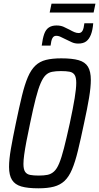

<svg xmlns="http://www.w3.org/2000/svg" viewBox="-20 -1012 537 1040"><path d="M188 8Q130 8 95.5 -2Q61 -12 45 -37.5Q29 -63 29 -108Q29 -148 39 -206Q49 -264 66 -345Q84 -432 99 -493.5Q114 -555 131 -594.5Q148 -634 171.5 -656.5Q195 -679 229 -687.5Q263 -696 312 -696Q371 -696 406 -686Q441 -676 456.5 -650.5Q472 -625 472 -579Q472 -540 462.5 -482.5Q453 -425 435 -343Q417 -257 402 -195.5Q387 -134 370 -94Q353 -54 329.5 -32Q306 -10 272 -1Q238 8 188 8ZM190 -61Q218 -61 237.5 -65Q257 -69 272.5 -83Q288 -97 300.5 -127Q313 -157 326.5 -209.5Q340 -262 358 -344Q376 -428 384.5 -480.5Q393 -533 393 -563Q393 -593 384 -606.5Q375 -620 357 -623.5Q339 -627 310 -627Q282 -627 262 -623Q242 -619 227.5 -605Q213 -591 200 -561Q187 -531 173.5 -478.5Q160 -426 143 -344Q131 -288 123 -245.5Q115 -203 111 -173.5Q107 -144 107 -124Q107 -95 116 -81.5Q125 -68 143.5 -64.5Q162 -61 190 -61ZM206 -765Q211 -804 219.5 -828Q228 -852 244.5 -863Q261 -874 286 -874Q308 -874 324 -867Q340 -860 357 -851Q371 -843 383 -838Q395 -833 406 -833Q420 -833 427 -845.5Q434 -858 437 -886H485Q482 -849 472.5 -824.5Q463 -800 447 -788Q431 -776 404 -776Q385 -776 369.5 -783Q354 -790 336 -799Q322 -805 310 -811.5Q298 -818 284 -818Q271 -818 264 -805.5Q257 -793 254 -765ZM249 -944 259 -992H497L487 -944Z"/></svg>

Font: Saira Condensed
Style: Italic
Weight: 400
Width: 3
Italic angle: -12°
Designer: Hector Gatti with collaboration of the Omnibus-Type team
Foundry: Omnibus-Type
Version: Version 1.100